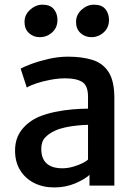

<svg xmlns="http://www.w3.org/2000/svg" viewBox="-20 -814 599 842"><path d="M481.5 0H372.5V-47Q350.5 -27 309 -9.5Q267.5 8 218 8Q168 8 129.2 -11.8Q90.5 -31.5 68.2 -67.8Q46 -104 46 -153.5Q46 -207 74.8 -244.2Q103.5 -281.5 152 -302.5Q184 -315.5 221.5 -323.2Q259 -331 296.5 -334.2Q334 -337.5 366 -337.5V-390Q366 -439 340.2 -454.8Q314.5 -470.5 267 -470.5Q235.5 -470.5 202 -464.2Q168.5 -458 140.5 -448.8Q112.5 -439.5 97.5 -430L70.5 -513Q82 -520 114.8 -532.5Q147.5 -545 191.2 -555.2Q235 -565.5 278 -565.5Q340.5 -565.5 386.2 -551Q432 -536.5 456.8 -497.2Q481.5 -458 481.5 -383.5ZM319 -263.5Q292 -261 265.5 -255.2Q239 -249.5 220.5 -240.5Q195 -229 178 -211Q161 -193 161 -161Q161 -119 184.2 -97.5Q207.5 -76 253.5 -76Q277 -76 301 -83Q325 -90 342.8 -99Q360.5 -108 366 -114.5V-266.5Q346.5 -266.5 319 -263.5ZM154.5 -651Q126.5 -651 107 -669Q87.5 -687 87.5 -717.5Q87.5 -749.5 112.2 -771.5Q137 -793.5 166 -793.5Q200 -793.5 216 -774Q232 -754.5 232 -726.5Q232 -693 208.8 -672Q185.5 -651 154.5 -651ZM380.5 -651Q353 -651 333.2 -669Q313.5 -687 313.5 -717.5Q313.5 -749.5 338 -771.5Q362.5 -793.5 392 -793.5Q426.5 -793.5 442.2 -774Q458 -754.5 458 -726.5Q458 -693 434.8 -672Q411.5 -651 380.5 -651Z"/></svg>

Font: Koeln Type Sans
Style: Regular
Weight: 400
Designer: Eben Sorkin
Foundry: Eben Sorkin
Version: Version 2.001